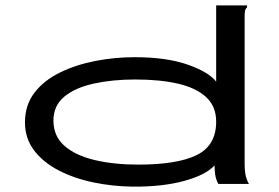

<svg xmlns="http://www.w3.org/2000/svg" viewBox="-20 -685 1040 715"><path d="M473 10Q398 9 326.5 -6Q255 -21 197.5 -51Q140 -81 106.5 -125.5Q73 -170 73 -229Q73 -294 108.5 -340Q144 -386 203.5 -415Q263 -444 335 -458Q407 -472 481 -472Q600 -472 678.5 -444.5Q757 -417 785 -381V-665H900V-658Q894 -652 892.5 -645Q891 -638 891 -621V-71Q891 -53 894 -35.5Q897 -18 907 0H793Q784 -17 781.5 -34Q779 -51 779 -69Q746 -33 665 -11Q584 11 473 10ZM495 -72Q640 -72 712.5 -107.5Q785 -143 785 -232Q785 -289 747.5 -323.5Q710 -358 642.5 -373.5Q575 -389 483 -389Q400 -389 330.5 -374Q261 -359 220 -325.5Q179 -292 179 -236Q179 -178 220 -142Q261 -106 332.5 -89Q404 -72 495 -72Z"/></svg>

Font: Inconsolata UltraExpanded Medium
Style: Regular
Weight: 500
Width: 9
Monospace: yes
Designer: Raph Levien, Cyreal, Brenton Simpson
Foundry: Raph Levien, Cyreal, Google
Version: Version 3.001; ttfautohint (v1.8.2.53-6de2)